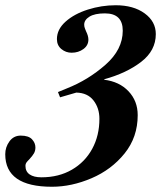

<svg xmlns="http://www.w3.org/2000/svg" viewBox="-34 -704 614 732"><path d="M-14 -116Q-14 -143 2 -165Q18 -187 45 -187Q75 -187 88 -173Q101 -159 101 -142Q101 -129 95.5 -119.5Q90 -110 79 -98Q70 -89 66.5 -84Q63 -79 63 -72Q63 -50 79 -39Q95 -28 124 -28Q190 -28 240 -57Q290 -86 317.5 -136.5Q345 -187 345 -251Q345 -292 322.5 -321Q300 -350 257 -351L195 -333L187 -353L221 -367Q302 -399 368 -457Q434 -515 434 -587Q434 -653 366 -653Q327 -653 307 -640.5Q287 -628 287 -610Q287 -602 290 -595Q293 -588 294 -585Q303 -567 303 -553Q303 -531 284 -517Q265 -503 239 -503Q217 -503 200 -517Q183 -531 183 -555Q183 -592 216 -621.5Q249 -651 301 -667.5Q353 -684 407 -684Q475 -684 517.5 -653Q560 -622 560 -574Q560 -511 504 -468Q448 -425 364 -402L363 -400Q421 -393 456 -356Q491 -319 491 -265Q491 -181 441 -119Q391 -57 315 -24.5Q239 8 164 8Q-14 8 -14 -116Z"/></svg>

Font: Ibarra Real Nova SemiBold
Style: Italic
Weight: 600
Italic angle: -22°
Designer: Jose Maria Ribagorda & Octavio Pardo
Foundry: Octavio Pardo
Version: Version 1.014